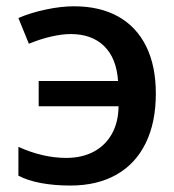

<svg xmlns="http://www.w3.org/2000/svg" viewBox="-20 -571 545 601"><path d="M37.6 -21V-111.3Q114.3 -76.7 187.5 -76.7Q236.8 -76.7 273.7 -96.4Q310.5 -116.2 330.6 -152.6Q350.6 -189 351.1 -238.3H101.1V-317.4H349.6Q344.7 -388.7 306.2 -426.5Q267.6 -464.4 201.2 -464.4Q173.8 -464.4 139.9 -456.5Q106 -448.7 70.3 -434.1L37.6 -514.6Q74.7 -530.8 122.6 -541Q170.4 -551.3 211.9 -551.3Q292.5 -551.3 349.9 -519.3Q407.2 -487.3 437.5 -426Q467.8 -364.7 467.8 -278.3Q467.8 -187.5 436 -122.8Q404.3 -58.1 344.2 -24.2Q284.2 9.8 200.2 9.8Q149.9 9.8 108.2 2Q66.4 -5.9 37.6 -21Z"/></svg>

Font: Viking Open Sans Light
Style: Bold
Weight: 600
Foundry: Ascender Corporation
Version: Version 2.001